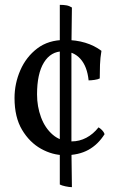

<svg xmlns="http://www.w3.org/2000/svg" viewBox="-20 -632 487 793"><path d="M412 -78Q385 -35 345 -13Q305 9 248 9Q197 9 149.5 -17.5Q102 -44 71 -96Q40 -148 40 -227Q40 -287 64 -342Q88 -397 134 -432Q180 -467 248 -467Q294 -467 332 -455.5Q370 -444 399 -422Q394 -393 393 -364.5Q392 -336 392 -308Q384 -304 370 -302Q356 -300 346 -300Q340 -358 312 -389Q284 -420 240 -420Q190 -420 161.5 -374Q133 -328 133 -242Q133 -192 149.5 -147.5Q166 -103 198 -75.5Q230 -48 276 -48Q308 -48 336.5 -63Q365 -78 387 -106Q394 -102 401.5 -94.5Q409 -87 412 -78ZM277 141Q266 141 250 137.5Q234 134 227 130V-612Q242 -612 254 -610Q266 -608 277 -601L275 -439V-15Z"/></svg>

Font: Vollkorn
Style: Regular
Weight: 400
Designer: Friedrich Althausen
Foundry: Friedrich Althausen
Version: Version 4.104